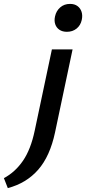

<svg xmlns="http://www.w3.org/2000/svg" viewBox="-148 -674 441 984"><path d="M30 -5 118 -421H224L134 5Q108 127 47.5 196Q-13 265 -108 290L-128 239Q-70 208 -30 149.5Q10 91 30 -5ZM195 -511Q172 -511 156.5 -521.5Q141 -532 135 -550Q129 -568 134 -590Q140 -618 160.5 -636Q181 -654 211 -654Q234 -654 249 -643Q264 -632 270 -613.5Q276 -595 271 -572Q265 -544 244.5 -527.5Q224 -511 195 -511Z"/></svg>

Font: Ysabeau
Style: Bold Italic
Weight: 700
Italic angle: -12°
Designer: Christian Thalmann (Catharsis Fonts)
Version: Version 2.002